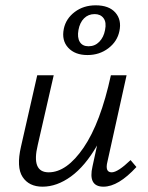

<svg xmlns="http://www.w3.org/2000/svg" viewBox="-20 -697 558 722"><path d="M309 -490Q262 -490 236.5 -517.5Q211 -545 220 -589Q228 -627 261 -652Q294 -677 340 -677Q390 -677 414 -649.5Q438 -622 429 -580Q421 -541 387.5 -515.5Q354 -490 309 -490ZM313 -523Q337 -523 353.5 -540Q370 -557 375 -584Q381 -613 369.5 -628.5Q358 -644 336 -644Q312 -644 296 -628Q280 -612 275 -584Q270 -556 280 -539.5Q290 -523 313 -523ZM471 -95 493 -69Q425 5 369 5Q310 5 328 -72L345 -150Q300 -72 247 -33.5Q194 5 140 5Q89 5 65 -31.5Q41 -68 59 -146L120 -414H182L122 -152Q97 -49 163 -49Q231 -49 294.5 -142Q358 -235 397 -414H456L384 -89Q374 -49 400 -49Q423 -49 471 -95Z"/></svg>

Font: EauTestInfant
Style: Italic
Weight: 400
Italic angle: -12°
Designer: Christian Thalmann (Catharsis Fonts)
Version: Version 0.001;PS 000.001;hotconv 1.0.88;makeotf.lib2.5.64775